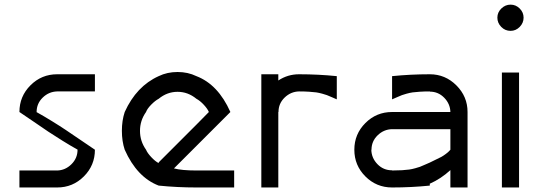

<svg xmlns="http://www.w3.org/2000/svg" viewBox="-20 -828 2400 848"><path d="M232.5 -75Q268.3 -75.8 295.4 -102.5Q322.5 -129.2 322.5 -166.7H323.3Q291.7 -184.2 255 -207.1Q218.3 -230 193.8 -246.2Q169.2 -262.5 127.1 -291.7Q85 -320.8 65.8 -333.3Q65.8 -402.5 114.6 -451.2Q163.3 -500 232.5 -500H399.2V-424.2H232.5Q195.8 -423.3 168.8 -397.1Q141.7 -370.8 141.7 -333.3H140.8Q172.5 -315.8 209.6 -292.9Q246.7 -270 270.8 -253.8Q295 -237.5 337.9 -208.3Q380.8 -179.2 399.2 -166.7Q399.2 -97.5 350.4 -48.8Q301.7 0 232.5 0H65.8V-75Z M847.5 0Q762.5 0 680.8 -8.3Q585 -45 530.8 -166.7Q518.3 -204.2 518.3 -250Q518.3 -295.8 530.8 -333.3Q582.5 -447.5 680.8 -491.7Q718.3 -510 764.2 -510Q810 -510 847.5 -491.7Q943.3 -455 997.5 -333.3L748.3 -84.2Q783.3 -75 847.5 -75H1014.2V0ZM680.8 -107.5V-110.8Q710.8 -140.8 847.5 -277.5L902.5 -333.3Q896.7 -347.5 880 -365.4Q863.3 -383.3 847.5 -391.7Q810 -422.5 764.2 -422.5Q718.3 -422.5 680.8 -391.7Q665 -383.3 647.5 -365.4Q630 -347.5 625 -333.3Q598.3 -295.8 598.3 -250Q598.3 -204.2 625 -166.7Q630.8 -152.5 647.9 -134.2Q665 -115.8 680.8 -107.5Z M1300.8 -500Q1385.8 -500 1467.5 -491.7V-389.2Q1461.7 -391.7 1445.4 -398.8Q1429.2 -405.8 1423.8 -407.9Q1418.3 -410 1403.3 -414.2Q1388.3 -418.3 1376.7 -420Q1365 -421.7 1345 -422.9Q1325 -424.2 1300.8 -424.2Q1264.2 -423.3 1237.1 -397.1Q1210 -370.8 1210 -333.3H1209.2V0H1134.2V-500H1209.2V-472.5Q1250.8 -500 1300.8 -500Z M1969.2 -76.7Q1927.5 -38.3 1878.3 -16.7V-8.3Q1796.7 0 1711.7 0Q1642.5 0 1593.8 -48.8Q1545 -97.5 1545 -166.7Q1545 -235.8 1593.8 -284.6Q1642.5 -333.3 1711.7 -333.3H1969.2Q1968.3 -369.2 1942.1 -396.2Q1915.8 -423.3 1878.3 -423.3V-424.2Q1854.2 -424.2 1834.2 -422.9Q1814.2 -421.7 1802.5 -420Q1790.8 -418.3 1775.8 -414.2Q1760.8 -410 1755.4 -407.9Q1750 -405.8 1733.8 -398.8Q1717.5 -391.7 1711.7 -389.2V-491.7Q1793.3 -500 1878.3 -500Q1946.7 -500 1995.8 -450.8Q2045 -401.7 2045 -333.3V0H1969.2ZM1878.3 -110Q1885.8 -114.2 1902.9 -122.1Q1920 -130 1929.2 -135Q1938.3 -140 1950 -148.8Q1961.7 -157.5 1969.2 -166.7V-257.5H1711.7Q1675 -256.7 1647.9 -230.4Q1620.8 -204.2 1620.8 -166.7H1620Q1620.8 -130 1647.1 -102.9Q1673.3 -75.8 1711.7 -75.8V-75Q1735.8 -75 1755.8 -76.2Q1775.8 -77.5 1787.5 -79.2Q1799.2 -80.8 1814.2 -85Q1829.2 -89.2 1834.6 -91.2Q1840 -93.3 1856.3 -100.4Q1872.5 -107.5 1878.3 -110Z M2235 -691.7Q2210.8 -691.7 2193.8 -709.2Q2176.7 -726.7 2176.7 -750Q2176.7 -773.3 2194.2 -790.4Q2211.7 -807.5 2235 -807.5Q2258.3 -807.5 2275.4 -790.4Q2292.5 -773.3 2292.5 -750Q2292.5 -726.7 2275.4 -709.2Q2258.3 -691.7 2235 -691.7ZM2272.5 -507.5V0H2196.7V-507.5Z"/></svg>

Font: 0xA000
Style: Regular
Weight: 400
Version: Version 0.1